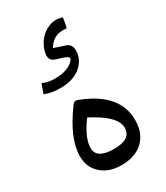

<svg xmlns="http://www.w3.org/2000/svg" viewBox="-194 -868 817 947"><g transform="rotate(-30 214.0 -394.5)"><path d="M69.8 -551.3Q100.1 -536.6 140.6 -537.1Q215.8 -537.6 248.5 -575.2Q260.3 -589.4 245.6 -597.2Q230.5 -606 189 -617.7Q147 -628.9 162.6 -681.6Q184.1 -752 247.6 -778.3Q282.2 -792.5 323.2 -779.8Q321.3 -760.3 312.5 -723.1L297.4 -724.1Q252.4 -726.1 225.1 -698.7Q210.4 -684.1 205.6 -672.4L268.6 -651.4Q297.9 -641.6 297.6 -605.2Q297.4 -568.8 275.4 -540Q231.9 -482.9 139.2 -482.9Q89.4 -482.9 50.8 -498.5ZM179.7 -291.5Q119.1 -209.5 119.1 -151.9Q119.1 -90.8 218.8 -90.8Q315.4 -90.8 315.4 -156.2Q315.4 -213.9 213.4 -273.4Q186.5 -289.1 179.7 -291.5ZM152.8 -378.9Q162.1 -391.6 169.9 -391.6Q178.2 -391.6 183.1 -389.6Q379.4 -315.4 378.9 -162.6Q378.9 -88.4 334 -45.4Q288.6 -2.9 210.4 -2.9Q129.9 -2.9 85 -53.2Q53.2 -88.4 53.2 -144.5Q53.2 -243.7 152.8 -378.9Z"/></g></svg>

Font: Sahel WOL
Style: WOL
Weight: 400
Foundry: Saber Rastikerdar (saber.rastikerdar@gmail.com)
Version: Version 1.0.0-alpha22